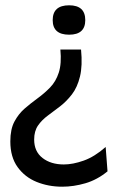

<svg xmlns="http://www.w3.org/2000/svg" viewBox="-20 -547 435 725"><path d="M286 -360Q292 -299 282 -258Q272 -217 251.5 -190.5Q231 -164 207 -145.5Q183 -127 160.5 -110.5Q138 -94 123.5 -73Q109 -52 109 -20Q109 25 140.5 49.5Q172 74 221 74Q255 74 296 59.5Q337 45 379 8L386 100Q347 132 302.5 145Q258 158 215 158Q163 158 118.5 140Q74 122 46.5 84Q19 46 19 -13Q19 -59 34.5 -88Q50 -117 73 -137Q96 -157 121.5 -175.5Q147 -194 169 -216.5Q191 -239 202 -273Q213 -307 208 -360ZM241 -527Q302 -527 302 -471Q302 -416 241 -416Q179 -416 179 -471Q179 -527 241 -527Z"/></svg>

Font: Bricolage Grotesque 48pt
Style: Regular
Weight: 400
Designer: Mathieu Triay
Foundry: Atelier Triay
Version: Version 1.000; ttfautohint (v1.8.4.7-5d5b);gftools[0.9.32]